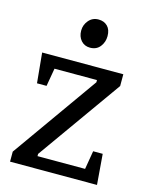

<svg xmlns="http://www.w3.org/2000/svg" viewBox="-107 -765 648 834"><g transform="rotate(15 217.0 -348.0)"><path d="M20 0V-45L293 -430V-440H102L88 -359H45L32 -494H397V-441L129 -64V-54H343L357 -137H400L411 0ZM227 -568Q202 -568 186.5 -585.5Q171 -603 171 -630Q171 -656 188 -676Q205 -696 232 -696Q257 -696 272.5 -680.5Q288 -665 288 -636Q288 -609 272 -588.5Q256 -568 227 -568Z"/></g></svg>

Font: Faustina Light
Style: Regular
Weight: 400
Version: Version 1.200